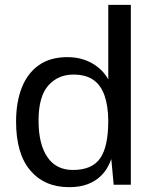

<svg xmlns="http://www.w3.org/2000/svg" viewBox="-20 -763 637 793"><path d="M264.8 10Q164 10 105.2 -59Q46.4 -128 46.4 -260.7Q46.4 -341.2 70 -401Q93.6 -460.9 140.5 -493.9Q187.5 -527 257.6 -527Q294.8 -527 323.5 -517.6Q352.2 -508.2 373.1 -493.7Q394 -479.2 407.4 -463.5Q420.7 -447.8 427.2 -435V-743H520.4V0H449.5L439.7 -106Q434.6 -90.8 423.6 -71.1Q412.7 -51.4 392.8 -32.8Q372.9 -14.2 341.5 -2.1Q310.1 10 264.8 10ZM281.3 -61Q359.6 -61 393.4 -108.8Q427.2 -156.6 427.2 -265Q426.5 -325.4 411.9 -367.9Q397.3 -410.4 366.1 -432.7Q334.8 -455 283.2 -455Q219.4 -455 179.3 -409.6Q139.2 -364.2 139.2 -265Q139.2 -168.1 175.4 -114.6Q211.5 -61 281.3 -61Z"/></svg>

Font: Public Sans Thin
Style: Regular
Weight: 100
Designer: The Public Sans project authors (U.S. Web Design System). Libre Franklin designed by Pablo Impallari and Rodrigo Fuenzal
Version: Version 1.008